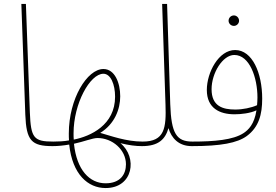

<svg xmlns="http://www.w3.org/2000/svg" viewBox="-20 -734 1397 971"><path d="M246 5C256 5 262 -1 262 -7C262 -13 259 -18 249 -18C151 -18 136 -36 131 -165L111 -714H88L108 -154C113 -23 139 5 246 5Z M246 5C272 5 303 2 330 -3C346 148 425 217 514 217C655 217 676 61 589 -10C633 1 668 5 698 5C708 5 714 -1 714 -7C714 -14 709 -18 701 -18C618 -18 540 -47 487 -62C560 -107 588 -182 588 -247C588 -314 561 -385 503 -385C421 -385 328 -235 328 -59C328 -47 328 -35 329 -24C304 -19 272 -18 250 -18ZM352 -60C352 -210 435 -361 503 -361C540 -361 562 -307 562 -245C562 -102 439 -45 353 -28C352 -38 352 -49 352 -60ZM514 193C433 193 368 126 354 -7C402 -17 448 -36 473 -36C548 -36 617 23 617 97C617 147 589 193 514 193Z M698 5C782 5 816 -30 832 -86C847 -36 883 5 950 5C960 5 966 -1 966 -7C966 -14 962 -18 953 -18C873 -18 846 -58 841 -207L825 -714H800L817 -205C821 -87 813 -18 702 -18Z M1163 -603C1177 -603 1189 -615 1189 -629C1189 -644 1177 -656 1163 -656C1148 -656 1136 -644 1136 -629C1136 -615 1148 -603 1163 -603ZM950 5C1097 5 1180 -11 1228 -46C1289 -91 1306 -155 1306 -235C1306 -365 1256 -481 1169 -481C1086 -481 1026 -368 1026 -279C1026 -186 1092 -156 1166 -156C1199 -156 1245 -161 1277 -176C1266 -105 1236 -77 1212 -61C1159 -26 1063 -18 954 -18ZM1050 -283C1050 -364 1106 -456 1165 -456C1242 -456 1282 -342 1282 -241C1282 -227 1281 -214 1280 -202C1251 -189 1208 -180 1170 -180C1106 -180 1050 -197 1050 -283Z"/></svg>

Font: Noto Sans Arabic UI SmCn Th
Style: Regular
Weight: 100
Width: 4
Designer: Monotype Design Team, Nadine Chahine and Nizar Qandah
Foundry: Monotype Imaging Inc.
Version: Version 2.010